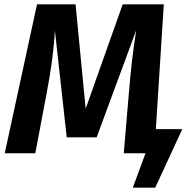

<svg xmlns="http://www.w3.org/2000/svg" viewBox="-20 -712 889 892"><path d="M827 -112 701 160H597L656 0H555L579 -283Q592 -443 613 -572L429 -74H290L235 -571Q229 -445 196 -275L144 0H2L152 -692H331L378 -207L550 -692H741L704 -112Z"/></svg>

Font: Fira Sans SemiBold
Style: Italic
Weight: 600
Italic angle: -8°
Designer: bBox Type GmbH & Carrois Corporate GbR & Edenspiekermann AG
Foundry: bBox Type GmbH & Carrois Corporate GbR & Edenspiekermann AG
Version: Version 4.301